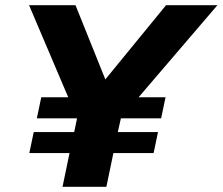

<svg xmlns="http://www.w3.org/2000/svg" viewBox="-20 -720 858 740"><path d="M221 0 248 -130H93L110 -211H266L277 -264H122L139 -345H243L92 -700H271L386 -414L620 -700H818L514 -345H618L601 -264H446L434 -211H589L572 -130H417L390 0Z"/></svg>

Font: Red Hat Text
Style: Italic
Weight: 300
Italic angle: -12°
Designer: Pentagram, MCKL
Foundry: Pentagram, MCKL
Version: Version 1.023